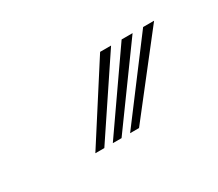

<svg xmlns="http://www.w3.org/2000/svg" viewBox="-43 -844 314 276"><g transform="rotate(-30 114.5 -706.5)"><path d="M55.4 -645 134.2 -767.8H152.4L70.3 -645ZM113.1 -645 205.6 -767.8H223.8L127.9 -645ZM84.4 -645 169.9 -767.8H188.1L98.9 -645Z"/></g></svg>

Font: Big Shoulders Inline Text Thin
Style: Regular
Weight: 100
Designer: Patric King
Foundry: XO Type Co
Version: Version 2.002